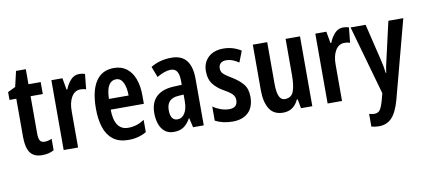

<svg xmlns="http://www.w3.org/2000/svg" viewBox="-78 -945 3250 1470"><g transform="rotate(-10 1547.0 -210.0)"><path d="M223 -88Q249 -88 279 -101V-12Q260 -1 237 4.5Q214 10 187 10Q123 10 94.5 -30Q66 -70 66 -152V-450H13V-511L73 -540L101 -660H177V-543H272V-450H177V-159Q177 -123 187 -105.5Q197 -88 223 -88Z M572 -553Q593 -553 617 -546L605 -428Q588 -435 562 -435Q517 -435 491.5 -392Q466 -349 467 -279V0H355V-543H441L457 -452H463Q479 -494 506.5 -523.5Q534 -553 572 -553Z M841 -552Q900 -552 940 -521.5Q980 -491 1000.5 -436Q1021 -381 1021 -309V-242H763Q765 -82 872 -82Q905 -82 935 -91Q965 -100 998 -121V-26Q937 10 858 10Q785 10 739.5 -25Q694 -60 673.5 -122.5Q653 -185 653 -268Q653 -406 700.5 -479Q748 -552 841 -552ZM843 -464Q807 -464 786.5 -431Q766 -398 764 -325H917Q917 -386 898.5 -425Q880 -464 843 -464Z M1290 -553Q1368 -553 1406 -504.5Q1444 -456 1444 -362V0H1361L1344 -73H1341Q1318 -31 1287.5 -10.5Q1257 10 1211 10Q1167 10 1139.5 -13.5Q1112 -37 1099.5 -75Q1087 -113 1087 -157Q1087 -240 1133.5 -284Q1180 -328 1267 -332L1332 -335V-362Q1332 -413 1317 -438Q1302 -463 1268 -463Q1222 -463 1160 -426L1128 -510Q1198 -553 1290 -553ZM1292 -256Q1200 -251 1200 -161Q1200 -80 1255 -80Q1290 -80 1311.5 -114Q1333 -148 1333 -207V-259Z M1834 -154Q1834 -74 1790 -32Q1746 10 1668 10Q1629 10 1595 2Q1561 -6 1533 -21V-131Q1557 -113 1591 -100.5Q1625 -88 1659 -88Q1723 -88 1723 -148Q1723 -173 1706.5 -192Q1690 -211 1641 -238Q1590 -267 1561 -305Q1532 -343 1532 -404Q1532 -472 1575.5 -512.5Q1619 -553 1693 -553Q1731 -553 1764.5 -543Q1798 -533 1830 -513L1796 -426Q1774 -442 1749 -451.5Q1724 -461 1698 -461Q1670 -461 1655 -446.5Q1640 -432 1640 -408Q1640 -391 1646.5 -379Q1653 -367 1671 -353.5Q1689 -340 1722 -320Q1772 -290 1803 -253Q1834 -216 1834 -154Z M2288 -543V0H2200L2187 -71H2180Q2143 10 2061 10Q1988 10 1954.5 -43.5Q1921 -97 1921 -189V-543H2033V-219Q2033 -90 2090 -90Q2141 -90 2158.5 -133.5Q2176 -177 2176 -262V-543Z M2624 -553Q2645 -553 2669 -546L2657 -428Q2640 -435 2614 -435Q2569 -435 2543.5 -392Q2518 -349 2519 -279V0H2407V-543H2493L2509 -452H2515Q2531 -494 2558.5 -523.5Q2586 -553 2624 -553Z M2681 -543H2798L2865 -264Q2872 -236 2877.5 -207.5Q2883 -179 2886 -153H2890Q2892 -176 2897.5 -203Q2903 -230 2911 -263L2975 -543H3091L2930 64Q2904 158 2865 199Q2826 240 2764 240Q2749 240 2735 238Q2721 236 2706 232V133Q2716 136 2726 138Q2736 140 2745 140Q2775 140 2790 120Q2805 100 2821 41L2833 -5Z"/></g></svg>

Font: Noto Sans Devanagari UI ExtraCondensed SemiBold
Style: Regular
Weight: 600
Width: 2
Designer: Jelle Bosma - Monotype Design Team
Foundry: Monotype Imaging Inc.
Version: Version 2.004; ttfautohint (v1.8.4.7-5d5b)